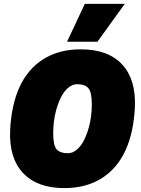

<svg xmlns="http://www.w3.org/2000/svg" viewBox="-20 -959 722 985"><path d="M310 6Q171 6 98.5 -71Q26 -148 32 -290Q35 -354 47 -410Q59 -466 80 -512Q101 -558 131.5 -594Q162 -630 201.5 -655Q241 -680 289 -693Q337 -706 394 -706Q534 -706 606 -629Q678 -552 672 -410Q669 -346 657 -290Q645 -234 624 -188Q603 -142 572.5 -106Q542 -70 502.5 -45Q463 -20 415 -7Q367 6 310 6ZM327 -173Q347 -173 363.5 -183.5Q380 -194 394 -212.5Q408 -231 418.5 -255.5Q429 -280 436.5 -308Q444 -336 447.5 -365.5Q451 -395 451 -423Q451 -487 433 -507Q415 -527 377 -527Q357 -527 340.5 -516.5Q324 -506 310 -487.5Q296 -469 285.5 -444.5Q275 -420 267.5 -392Q260 -364 256.5 -334.5Q253 -305 253 -276Q253 -212 271 -192.5Q289 -173 327 -173ZM324 -745 415 -939H620L480 -745Z"/></svg>

Font: Georama ExtraCondensed Thin Black
Style: Italic
Weight: 900
Italic angle: -9°
Version: Version 1.001